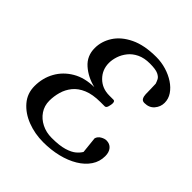

<svg xmlns="http://www.w3.org/2000/svg" viewBox="-196 -838 985 985"><g transform="rotate(45 296.5 -346.0)"><path d="M273.4 13.7Q211.4 13.7 157.7 -7.1Q104 -27.8 70.8 -66.7Q37.6 -105.5 37.6 -158.7Q37.6 -217.3 64.2 -265.1Q90.8 -313 140.4 -342Q189.9 -371.1 258.8 -371.6Q200.2 -385.7 159.2 -421.9Q118.2 -458 118.2 -515.1Q118.2 -563.5 146 -607.2Q173.8 -650.9 230.7 -678.5Q287.6 -706.1 374.5 -706.1Q411.1 -706.1 446.3 -695.6Q481.4 -685.1 509.5 -666.5Q537.6 -647.9 554.2 -623.3Q570.8 -598.6 570.8 -569.8Q570.8 -541 551.5 -518.3Q532.2 -495.6 497.6 -495.6Q482.9 -495.6 477.1 -506.3Q471.2 -517.1 470.7 -532.2Q470.2 -546.9 470 -567.4Q469.7 -587.9 468.8 -606.9Q465.3 -617.7 459.5 -629.6Q453.6 -641.6 435.1 -650.4Q416.5 -659.2 375 -659.2Q334 -659.2 304.9 -645.3Q275.9 -631.3 258.1 -608.9Q240.2 -586.4 231.9 -561Q223.6 -535.6 223.6 -512.7Q223.6 -463.4 257.6 -429.4Q291.5 -395.5 343.3 -395.5H374Q384.3 -395.5 384.3 -378.9Q384.3 -370.6 380.1 -355.2Q376 -339.8 365.7 -339.8H335Q279.3 -339.8 242.2 -324.2Q205.1 -308.6 183.8 -282.2Q162.6 -255.9 153.6 -223.9Q144.5 -191.9 144.5 -159.2Q144.5 -122.6 163.8 -94Q183.1 -65.4 215.6 -49.1Q248 -32.7 287.6 -32.7Q344.7 -32.7 378.2 -43Q411.6 -53.2 429 -68.1Q446.3 -83 454.6 -97.7L445.3 -187Q450.2 -204.1 466.6 -213.4Q482.9 -222.7 496.1 -222.7Q520.5 -222.7 534.7 -206.1Q548.8 -189.5 548.8 -161.1Q548.8 -121.1 527.1 -88.9Q505.4 -56.6 467.3 -33.7Q429.2 -10.7 379.4 1.5Q329.6 13.7 273.4 13.7Z"/></g></svg>

Font: Gelasio
Style: Italic
Weight: 400
Italic angle: -8.5°
Designer: Eben Sorkin
Foundry: Eben Sorkin
Version: Version 1.008